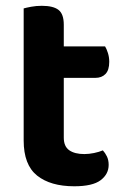

<svg xmlns="http://www.w3.org/2000/svg" viewBox="-20 -627 428 661"><path d="M61.5 -264H199.6V-153.1Q199.6 -123 218.3 -109.8Q237 -96.6 270.4 -96.6Q286.1 -96.6 303.8 -100.2Q321.5 -103.9 334.1 -109.3Q342.1 -100.7 348.1 -88.4Q354.1 -76.1 354.1 -59.4Q354.1 -27.5 326.4 -6.6Q298.8 14.3 235.6 14.3Q153.8 14.3 107.6 -22.6Q61.5 -59.6 61.5 -143.4ZM148 -358.9V-467.2H341.8Q346.8 -459.2 351.4 -444.9Q356.1 -430.7 356.1 -414.1Q356.1 -385.5 343.1 -372.2Q330.2 -358.9 308.2 -358.9ZM199.6 -238H61.5V-598Q70.4 -600.6 87.5 -603.8Q104.6 -607 123.9 -607Q163.4 -607 181.5 -592.9Q199.6 -578.7 199.6 -541.9Z"/></svg>

Font: Baloo Tamma 2
Style: Regular
Weight: 400
Designer: Divya Kowshik, Shuchita Grover and Ek Type
Foundry: Ek Type
Version: Version 1.700